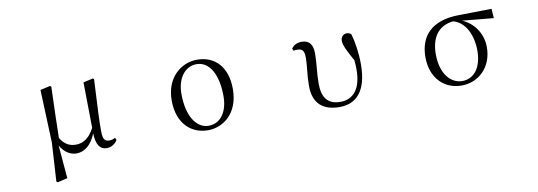

<svg xmlns="http://www.w3.org/2000/svg" viewBox="-57 -896 4114 1468"><g transform="rotate(-10 2000.0 -162.0)"><path d="M475 15C541 15 593 -32 626 -113C630 -25 657 15 710 15C749 15 777 -7 793 -34L785 -52C772 -45 759 -39 740 -39C706 -39 689 -54 689 -119C688 -199 693 -291 705 -522L697 -528L621 -511L626 -157C588 -85 541 -52 483 -52C435 -52 395 -70 362 -125C363 -221 367 -320 373 -522L363 -528L287 -511L303 -101L285 200L295 207L372 189L350 -69C378 -16 426 15 475 15Z M1496 15C1615 15 1737 -75 1737 -263C1737 -439 1640 -531 1505 -531C1385 -531 1261 -438 1261 -258C1261 -70 1373 15 1496 15ZM1506 -18C1422 -18 1343 -105 1343 -295C1343 -415 1406 -498 1496 -498C1595 -498 1657 -391 1657 -221C1657 -106 1604 -18 1506 -18Z M2517 15C2650 15 2734 -74 2734 -280C2734 -369 2721 -451 2702 -517C2694 -526 2682 -531 2667 -531C2641 -531 2621 -510 2621 -481C2621 -450 2638 -411 2690 -318C2693 -292 2694 -269 2694 -246C2694 -92 2628 -23 2531 -23C2433 -23 2390 -80 2390 -188C2390 -275 2403 -342 2403 -420C2403 -487 2379 -527 2317 -527C2281 -527 2254 -513 2237 -488L2245 -470C2253 -473 2263 -473 2274 -473C2315 -473 2328 -455 2328 -398C2328 -341 2314 -267 2314 -184C2314 -45 2393 15 2517 15Z M3465 15C3595 15 3705 -83 3705 -241C3705 -347 3643 -435 3553 -473L3796 -450L3791 -523L3534 -519C3325 -516 3229 -411 3229 -246C3229 -84 3330 15 3465 15ZM3484 -480C3580 -456 3629 -345 3629 -228C3629 -93 3565 -18 3476 -18C3385 -18 3311 -105 3311 -254C3311 -382 3367 -467 3484 -480Z"/></g></svg>

Font: Harano Aji Mincho
Style: Regular
Weight: 400
Foundry: Masamichi Hosoda
Version: HaranoAjiMincho-Regular version 20230610;ttx 4.39.4